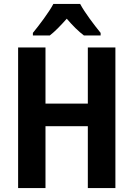

<svg xmlns="http://www.w3.org/2000/svg" viewBox="-20 -955 677 975"><path d="M387 -935H251C229 -893 179 -827 147 -788V-775H233C259 -795 288 -825 319 -860C349 -825 378 -796 406 -775H491V-788C457 -830 411 -890 387 -935ZM566 0V-714H426V-429H211V-714H72V0H211V-314H426V0Z"/></svg>

Font: Noto Sans Display SemiCondensed
Style: Bold
Weight: 700
Width: 4
Designer: Monotype Design Team
Foundry: Monotype Imaging Inc.
Version: Version 1.900